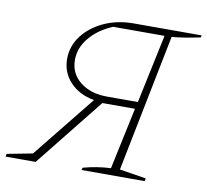

<svg xmlns="http://www.w3.org/2000/svg" viewBox="-88 -725 869 806"><g transform="rotate(10 347.0 -322.0)"><path d="M-14 0 -12 -12 97 -33 310 -298Q245 -310 207 -351Q169 -392 169 -449Q169 -504 202.5 -548Q236 -592 292.5 -618Q349 -644 419 -644H708L706 -635Q667 -627 639 -622.5Q611 -618 585 -616L468 -30L581 -12L579 0H310L312 -10Q369 -26 430 -29L486 -292H347L114 0ZM362 -322H493L555 -615H336Q274 -589 238 -545.5Q202 -502 202 -451Q202 -393 246.5 -357.5Q291 -322 362 -322Z"/></g></svg>

Font: Piazzolla Thin
Style: Italic
Weight: 100
Italic angle: -11.3°
Designer: Juan Pablo del Peral
Foundry: Huerta Tipografica
Version: Version 1.330